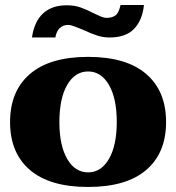

<svg xmlns="http://www.w3.org/2000/svg" viewBox="-20 -733 700 763"><path d="M245 -712Q276 -712 300 -703.5Q324 -695 351 -681Q365 -674 379 -668Q393 -662 404 -662Q425 -662 438.5 -671.5Q452 -681 459 -713H552Q546 -653 513 -618.5Q480 -584 415 -584Q390 -584 365.5 -592Q341 -600 309 -615Q292 -622 276 -628Q260 -634 251 -634Q230 -634 217 -621Q204 -608 200 -584H107Q116 -647 151 -679.5Q186 -712 245 -712ZM20 -248Q20 -371 99 -439Q178 -507 330 -507Q482 -507 561 -439Q640 -371 640 -248Q640 -125 561 -57.5Q482 10 330 10Q178 10 99 -57.5Q20 -125 20 -248ZM444 -248Q444 -342 413 -395.5Q382 -449 330 -449Q278 -449 247 -395.5Q216 -342 216 -248Q216 -155 247 -101.5Q278 -48 330 -48Q382 -48 413 -101.5Q444 -155 444 -248Z"/></svg>

Font: Trirong Black
Style: Regular
Weight: 900
Designer: Katatrad Team
Foundry: CadsonDemak
Version: Version 1.001